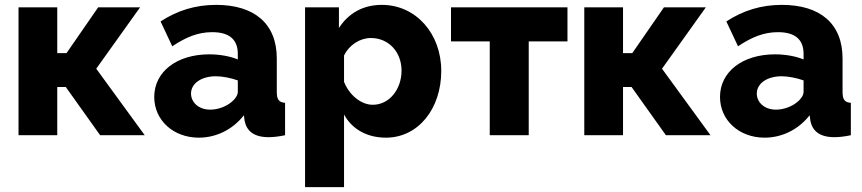

<svg xmlns="http://www.w3.org/2000/svg" viewBox="-20 -555 3539 788"><path d="M56 0H215V-198H250L391 0H574L375 -273L555 -525H383L253 -337H215V-525H56Z M613 -157C613 -62 691 10 796 10C866 10 934 -22 981 -82L984 -59C992 -18 1022 8 1082 8C1099 8 1122 6 1150 0V-133C1125 -135 1116 -146 1116 -178V-315C1116 -458 1024 -535 867 -535C782 -535 708 -512 639 -467L687 -365C744 -403 793 -423 851 -423C922 -423 956 -392 956 -334V-311C925 -324 882 -332 839 -332C706 -332 613 -261 613 -157ZM931 -137C909 -118 875 -105 843 -105C794 -105 764 -136 764 -171C764 -213 807 -242 866 -242C893 -242 928 -235 956 -225V-178C956 -165 946 -149 931 -137Z M1392 -85C1424 -26 1485 10 1564 10C1696 10 1791 -108 1791 -264C1791 -416 1688 -535 1547 -535C1468 -535 1409 -499 1371 -440V-525H1232V213H1392ZM1628 -265C1628 -190 1579 -125 1510 -125C1461 -125 1413 -166 1392 -219V-327C1413 -371 1458 -399 1502 -399C1575 -399 1628 -342 1628 -265Z M1990 0H2150V-385H2309V-525H1831V-385H1990Z M2378 0H2537V-198H2572L2713 0H2896L2697 -273L2877 -525H2705L2575 -337H2537V-525H2378Z M2935 -157C2935 -62 3013 10 3118 10C3188 10 3256 -22 3303 -82L3306 -59C3314 -18 3344 8 3404 8C3421 8 3444 6 3472 0V-133C3447 -135 3438 -146 3438 -178V-315C3438 -458 3346 -535 3189 -535C3104 -535 3030 -512 2961 -467L3009 -365C3066 -403 3115 -423 3173 -423C3244 -423 3278 -392 3278 -334V-311C3247 -324 3204 -332 3161 -332C3028 -332 2935 -261 2935 -157ZM3253 -137C3231 -118 3197 -105 3165 -105C3116 -105 3086 -136 3086 -171C3086 -213 3129 -242 3188 -242C3215 -242 3250 -235 3278 -225V-178C3278 -165 3268 -149 3253 -137Z"/></svg>

Font: FIGSv2-sans-serif ExtraBold
Style: Regular
Weight: 800
Designer: Matt McInerney, Pablo Impallari, Rodrigo Fuenzalida,Mirko Velimirovic
Foundry: Matt McInerney, Pablo Impallari, Rodrigo Fuenzalida
Version: Version 4.021;hotconv 1.0.109;makeotfexe 2.5.65596